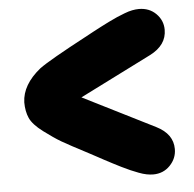

<svg xmlns="http://www.w3.org/2000/svg" viewBox="-47 -654 703 696"><g transform="rotate(-5 305.0 -306.0)"><path d="M483 -5Q520 -5 544.5 -30.5Q569 -56 569 -90Q569 -145 509 -175Q465 -197 377.5 -241Q290 -285 248 -306Q292 -328 378.5 -371.5Q465 -415 509 -437Q570 -468 570 -524Q570 -558 545.5 -582.5Q521 -607 483 -607Q472 -607 459 -604.5Q446 -602 430.5 -596Q415 -590 402 -584.5Q389 -579 370 -569.5Q351 -560 340.5 -554.5Q330 -549 311 -539Q292 -529 287 -526Q144 -450 109 -424Q42 -370 40 -306Q40 -273 51 -248.5Q62 -224 98.5 -196.5Q135 -169 161.5 -153.5Q188 -138 259 -101Q277 -91 287 -86Q292 -83 311 -73Q330 -63 340.5 -57.5Q351 -52 370 -42.5Q389 -33 402 -27.5Q415 -22 430.5 -16Q446 -10 459 -7.5Q472 -5 483 -5Z"/></g></svg>

Font: Cherry Bomb
Style: Regular
Weight: 400
Designer: satsuyako
Foundry: satsuyako
Version: Version 4.0